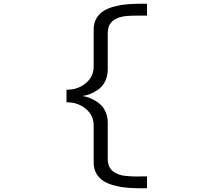

<svg xmlns="http://www.w3.org/2000/svg" viewBox="-20 -831 1090 1029"><path d="M342 -282.5H336.5V-350.5H342Q397.5 -350.5 439.8 -385.2Q482 -420 482 -476V-673.5Q482 -707.5 497.2 -733Q512.5 -758.5 536 -773Q559.5 -787.5 594.2 -796.5Q629 -805.5 662.2 -808.2Q695.5 -811 736 -811H768V-747.5H751.5Q678 -747.5 659 -745.5Q577.5 -737 561.5 -684.5Q557.5 -670.5 557.5 -653V-460Q557.5 -424 543.8 -396Q530 -368 508 -352.2Q486 -336.5 464.8 -328Q443.5 -319.5 422 -316.5Q437.5 -314 453.2 -308.8Q469 -303.5 488.5 -292.5Q508 -281.5 522.8 -266.5Q537.5 -251.5 547.5 -227Q557.5 -202.5 557.5 -173V20Q557.5 43 565 60.2Q572.5 77.5 585.5 87.2Q598.5 97 615.8 103.5Q633 110 652.5 111.8Q672 113.5 692.5 114.5Q713 115.5 732.5 114.5Q745.5 114.5 751.5 114.5H768V178H736Q695.5 178 662.2 175.2Q629 172.5 594.2 163.5Q559.5 154.5 536 140Q512.5 125.5 497.2 100Q482 74.5 482 40.5V-157Q482 -213 439.8 -247.8Q397.5 -282.5 342 -282.5Z"/></svg>

Font: League Mono Extended Light
Style: Regular
Weight: 300
Width: 9
Designer: Tyler Finck
Foundry: The League of Moveable Type / Tyler Finck
Version: Version 2.210